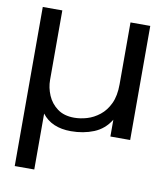

<svg xmlns="http://www.w3.org/2000/svg" viewBox="-80 -566 715 832"><g transform="rotate(10 278.0 -150.0)"><path d="M41 200V-500H127V-194Q127 -160 141 -127Q155 -94 184 -72.5Q213 -51 258 -51Q285 -51 314 -59.5Q343 -68 369 -88.5Q395 -109 411 -143Q427 -177 427 -228V-500H514V2H427V-72Q400 -28 354.5 -9.5Q309 9 254 9Q169 9 127 -46V200Z"/></g></svg>

Font: Panamera Medium
Style: Regular
Weight: 500
Designer: Bastien Sozeau
Foundry: NBR — Bastien Sozeau
Version: Version 3.002; ttfautohint (v1.8.4.7-5d5b);gftools[0.9.33]